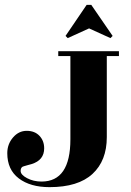

<svg xmlns="http://www.w3.org/2000/svg" viewBox="-20 -771 540 791"><path d="M259 -614 250 -623 337 -751H356L444 -623L435 -614L347 -654ZM184 0Q105 0 57.5 -36Q10 -72 10 -140Q10 -177 33.5 -204.5Q57 -232 90 -232Q123 -232 142.5 -211.5Q162 -191 162 -160Q162 -111 110 -95Q104 -93 93.5 -90.5Q83 -88 78 -86Q65 -83 65 -67Q65 -51 91.5 -37Q118 -23 151 -23Q270 -23 270 -197V-540H220V-560H470V-540H420V-206Q420 -109 361 -54.5Q302 0 184 0Z"/></svg>

Font: Rozha One
Style: Regular
Weight: 400
Designer: Tim Donaldson, Indian Type Foundry
Foundry: Indian Type Foundry
Version: Version 1.301;PS 1.0;hotconv 1.0.78;makeotf.lib2.5.61930; tt